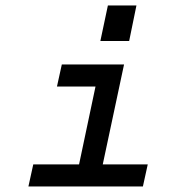

<svg xmlns="http://www.w3.org/2000/svg" viewBox="-20 -676 626 696"><path d="M204.1 -442.4H429.7L352.5 -80.1H515.6L498 0H83L100.6 -80.1H266.6L326.2 -362.3H186.5ZM343.8 -527.3 371.1 -656.2H474.6L448.2 -527.3Z"/></svg>

Font: Thabit-Bold-Oblique
Style: Bold Oblique
Weight: 700
Designer: Regenerated by Nadim Shaikli
Foundry: MAK Alagha
Version: 0.01